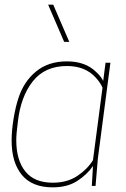

<svg xmlns="http://www.w3.org/2000/svg" viewBox="-20 -800 540 826"><path d="M455 -530H434ZM207 6Q118 6 74 -47.5Q30 -101 30 -195Q30 -239 38.5 -290Q47 -341 59 -377Q82 -449 135 -492.5Q188 -536 268 -536Q348 -536 394 -490Q414 -472 424 -452L434 -530H455L401 -118L391 0H375L380 -86Q356 -50 313 -22Q270 6 207 6ZM207 -14Q269 -14 312.5 -43Q356 -72 380 -111L421 -423Q412 -444 392 -466Q347 -516 268 -516Q173 -516 121 -450Q69 -384 57 -277Q50 -224 50 -197Q50 -111 89 -62.5Q128 -14 207 -14ZM278 -620H256L187 -780H209Z"/></svg>

Font: Tanohe Sans Thin
Style: Italic
Weight: 100
Designer: Village Type and Design LLC & Cristiano Sobral
Foundry: Cooper Hewitt Smithsonian Design Museum
Version: Version 1.00;September 29, 2021;FontCreator 13.0.0.2655 64-b